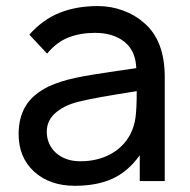

<svg xmlns="http://www.w3.org/2000/svg" viewBox="-20 -598 626 634"><path d="M441.5 0V-85.5Q403 -31.5 351.5 -8Q300 15.5 227 15.5Q144.5 15.5 93 -31Q41.5 -78 41.5 -155Q41.5 -209.5 64.8 -248Q88 -286.5 140.5 -312.5Q179 -330 227.5 -340.5Q252.5 -346 286.5 -351.5Q320.5 -357 364.5 -363.5L430 -373Q428 -430 391 -459.8Q354 -489.5 293.5 -489.5Q246 -489.5 206.8 -474.5Q167.5 -459.5 135.5 -421L77 -483.5Q120.5 -533 176.2 -555.5Q232 -578 303 -578Q346.5 -578 386.5 -563.2Q426.5 -548.5 455 -523Q524 -465 524 -343.5V0ZM431.5 -297Q361.5 -286 316.5 -278Q271.5 -270 250 -264.5Q198.5 -254 166.5 -228Q134.5 -202 134.5 -163.5Q134.5 -120.5 165.5 -92.5Q197 -65.5 245 -65.5Q300.5 -65.5 343.5 -88.2Q386.5 -111 409.5 -153Q423.5 -180 427.5 -210Q429.5 -225.5 430.5 -247Q431.5 -268.5 431.5 -297Z"/></svg>

Font: Russisch Sans Medium
Style: Regular
Weight: 500
Width: 4
Designer: Michael Sharanda (font) & Cristiano Sobral (main changes)
Foundry: Michael Sharanda
Version: Version 2.00;September 8, 2020;FontCreator 13.0.0.2681 64-bi